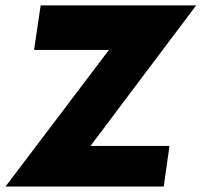

<svg xmlns="http://www.w3.org/2000/svg" viewBox="-30 -680 735 700"><path d="M-9.8 0 367.2 -498H94.2L118.2 -660.2H685.1L299.8 -147.9H587.9L566.9 0Z"/></svg>

Font: Human Sans Black
Style: Italic
Weight: 800
Italic angle: -8°
Designer: Tim Radville
Foundry: Continuum
Version: Version 1.000;FEAKit 1.0